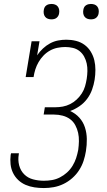

<svg xmlns="http://www.w3.org/2000/svg" viewBox="-20 -944 540 972"><path d="M202 8Q178 8 154.5 4.5Q131 1 110 -8Q89 -17 72.5 -32.5Q56 -48 46 -68.5Q36 -89 33.5 -112.5Q31 -136 34 -160Q35 -162 35 -164Q35 -166 36 -168H76Q75 -166 75 -164.5Q75 -163 75 -162Q70 -134 77 -107Q84 -80 102.5 -61.5Q121 -43 147.5 -36Q174 -29 202 -29Q223 -29 243.5 -32.5Q264 -36 283.5 -46Q303 -56 319.5 -71Q336 -86 347.5 -105Q359 -124 365.5 -144Q372 -164 376 -185Q379 -207 379.5 -229Q380 -251 375.5 -271.5Q371 -292 361 -310.5Q351 -329 334.5 -341Q318 -353 297 -358.5Q276 -364 254 -364H201L207 -401H260Q279 -401 298 -404.5Q317 -408 335 -417Q353 -426 368 -440Q383 -454 394 -471Q405 -488 410.5 -507Q416 -526 419 -545Q422 -564 422.5 -584Q423 -604 419 -622.5Q415 -641 406 -657.5Q397 -674 382.5 -685.5Q368 -697 349 -701.5Q330 -706 310 -706Q291 -706 271 -702Q251 -698 233 -688Q215 -678 200.5 -663Q186 -648 175.5 -630Q165 -612 159 -593Q153 -574 150 -554H110L140 -735H180L168 -664Q181 -683 197.5 -698.5Q214 -714 233.5 -724.5Q253 -735 274 -739Q295 -743 316 -743Q341 -743 365 -737Q389 -731 408 -717Q427 -703 439.5 -682.5Q452 -662 457.5 -639Q463 -616 463 -590.5Q463 -565 459 -540Q455 -515 446 -490Q437 -465 421 -443.5Q405 -422 382.5 -406.5Q360 -391 335 -382Q362 -370 381.5 -348.5Q401 -327 410 -299Q419 -271 419.5 -240.5Q420 -210 415 -179Q411 -154 403 -129.5Q395 -105 380.5 -82.5Q366 -60 345.5 -42Q325 -24 301 -12.5Q277 -1 252 3.5Q227 8 202 8ZM440 -846Q431 -846 422.5 -849Q414 -852 408.5 -859Q403 -866 401.5 -875.5Q400 -885 402 -895Q403 -901 406 -907Q409 -913 415 -917Q421 -921 427.5 -922.5Q434 -924 440 -924Q450 -924 458.5 -921Q467 -918 472.5 -911Q478 -904 479.5 -894.5Q481 -885 479 -875Q478 -869 474.5 -863Q471 -857 465.5 -853Q460 -849 453.5 -847.5Q447 -846 440 -846ZM240 -846Q231 -846 222.5 -849Q214 -852 208.5 -859Q203 -866 201.5 -875.5Q200 -885 202 -895Q203 -901 206 -907Q209 -913 215 -917Q221 -921 227.5 -922.5Q234 -924 240 -924Q250 -924 258.5 -921Q267 -918 272.5 -911Q278 -904 279.5 -894.5Q281 -885 279 -875Q278 -869 274.5 -863Q271 -857 265.5 -853Q260 -849 253.5 -847.5Q247 -846 240 -846Z"/></svg>

Font: Iosevka Curly Slab XLtObl
Style: Regular
Weight: 200
Italic angle: -9°
Monospace: yes
Designer: Belleve Invis
Foundry: Belleve Invis
Version: Version 11.1.0; ttfautohint (v1.8.3)